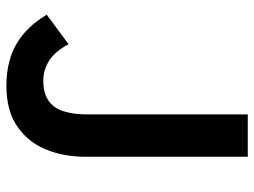

<svg xmlns="http://www.w3.org/2000/svg" viewBox="-117 -662 793 599"><g transform="rotate(90 279.5 -362.5)"><path d="M248 14Q170 14 116 -18Q62 -50 26 -112L118 -180Q140 -138 169 -119.5Q198 -101 232 -101Q285 -101 311 -133Q337 -165 337 -243V-739H469V-232Q469 -164 446 -108.5Q423 -53 374 -19.5Q325 14 248 14Z"/></g></svg>

Font: Noto Sans SC SemiBold
Style: Regular
Weight: 600
Designer: Ryoko NISHIZUKA 西塚涼子 (kana, bopomofo & ideographs); Paul D. Hunt (Latin, Greek & Cyrillic); Sandoll Communications 산돌커뮤니
Foundry: Adobe
Version: Version 2.004-H2;hotconv 1.0.118;makeotfexe 2.5.65603